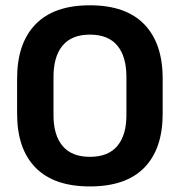

<svg xmlns="http://www.w3.org/2000/svg" viewBox="-20 -672 662 707"><path d="M311 14.5Q178.5 14.5 110.8 -54.8Q43 -124 43 -253V-383Q43 -512.5 110.8 -582.5Q178.5 -652.5 311 -652.5Q443.5 -652.5 511.2 -582.5Q579 -512.5 579 -383V-253Q579 -124 511.5 -54.8Q444 14.5 311 14.5ZM311 -94.5Q378.5 -94.5 412 -134.5Q445.5 -174.5 445.5 -247V-389Q445.5 -464 412 -504.2Q378.5 -544.5 311 -544.5Q244 -544.5 210.5 -504.2Q177 -464 177 -389V-247Q177 -174.5 210.5 -134.5Q244 -94.5 311 -94.5Z"/></svg>

Font: Anek Odia Medium SemiBold
Style: Regular
Weight: 600
Version: Version 1.003